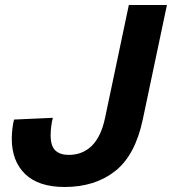

<svg xmlns="http://www.w3.org/2000/svg" viewBox="-20 -730 686 766"><path d="M238 16Q134 16 80.5 -35.5Q27 -87 27 -177Q27 -196 29.5 -217Q32 -238 36 -253L191 -260Q187 -247 184.5 -227Q182 -207 182 -191Q182 -147 201 -129.5Q220 -112 254 -112Q309 -112 346 -148Q383 -184 399 -259L494 -710H646L550 -255Q520 -111 439.5 -47.5Q359 16 238 16Z"/></svg>

Font: Geist
Style: Bold Italic
Weight: 700
Italic angle: -12°
Designer: Basement.studio, Andrés Briganti, Mateo Zaragoza
Foundry: Basement.studio, Vercel, Andrés Briganti, Guido Ferreyra, Mateo Zaragoza
Version: Version 1.500; ttfautohint (v1.8.4.7-5d5b)